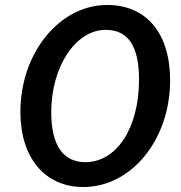

<svg xmlns="http://www.w3.org/2000/svg" viewBox="-20 -736 727 772"><path d="M315 16C509 16 664 -175 664 -413C664 -602 569 -716 411 -716C219 -716 62 -523 62 -286C62 -102 160 16 315 16ZM323 -84C233 -84 186 -153 186 -285C186 -468 284 -616 405 -616C495 -616 539 -551 539 -416C539 -221 449 -84 323 -84Z"/></svg>

Font: Uncut Sans Semibold Italic
Style: Regular
Weight: 600
Italic angle: -11°
Designer: Kasper Nordkvist
Foundry: UNCUT.wtf
Version: Version 1.304;Glyphs 3.2 (3246)